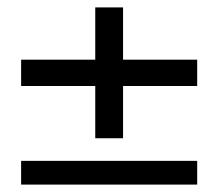

<svg xmlns="http://www.w3.org/2000/svg" viewBox="-20 -498 590 518"><path d="M37 0V-64H512V0ZM237 -125V-478H312V-125ZM37 -266V-337H512V-266Z"/></svg>

Font: DM Sans 11pt
Style: Regular
Weight: 400
Version: Version 4.004;gftools[0.9.30]